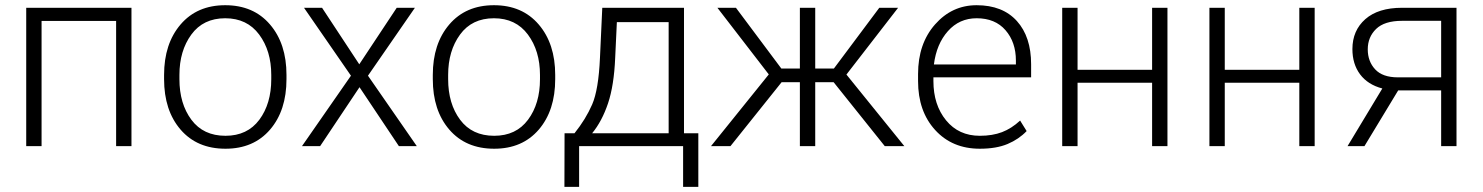

<svg xmlns="http://www.w3.org/2000/svg" viewBox="-20 -558 5662 733"><path d="M481.9 0H423.3V-478H138.7V0H80.1V-528.3H481.9Z M606.4 -272Q606.4 -391.1 669.4 -464.6Q732.4 -538.1 839.8 -538.1Q947.8 -538.1 1010.7 -464.6Q1073.7 -391.1 1073.7 -272V-255.9Q1073.7 -136.2 1011 -63.2Q948.2 9.8 840.8 9.8Q732.4 9.8 669.4 -63.2Q606.4 -136.2 606.4 -255.9ZM665 -255.9Q665 -162.1 710.7 -100.8Q756.3 -39.6 840.8 -39.6Q924.3 -39.6 970 -100.8Q1015.6 -162.1 1015.6 -255.9V-272Q1015.6 -363.8 969.5 -426Q923.3 -488.3 839.8 -488.3Q755.9 -488.3 710.4 -426Q665 -363.8 665 -272Z M1351.6 -312.5 1494.6 -528.3H1564L1384.8 -269L1571.3 0H1502.9L1352.5 -225.1L1202.1 0H1132.8L1319.8 -269L1140.6 -528.3H1209.5Z M1632.3 -272Q1632.3 -391.1 1695.3 -464.6Q1758.3 -538.1 1865.7 -538.1Q1973.6 -538.1 2036.6 -464.6Q2099.6 -391.1 2099.6 -272V-255.9Q2099.6 -136.2 2036.9 -63.2Q1974.1 9.8 1866.7 9.8Q1758.3 9.8 1695.3 -63.2Q1632.3 -136.2 1632.3 -255.9ZM1690.9 -255.9Q1690.9 -162.1 1736.6 -100.8Q1782.2 -39.6 1866.7 -39.6Q1950.2 -39.6 1995.8 -100.8Q2041.5 -162.1 2041.5 -255.9V-272Q2041.5 -363.8 1995.4 -426Q1949.2 -488.3 1865.7 -488.3Q1781.7 -488.3 1736.3 -426Q1690.9 -363.8 1690.9 -272Z M2173.3 -49.3Q2216.3 -103 2240.7 -159.2Q2265.1 -215.3 2270.5 -337.4L2279.3 -528.3H2591.3V-49.3H2646V155.3H2587.9V0H2190.9V155.3H2134.8L2135.3 -49.3ZM2328.6 -337.4Q2324.2 -231.9 2301.3 -163.6Q2278.3 -95.2 2240.7 -49.3H2532.7V-473.6H2335Z M3162.6 -244.1H3092.3V0H3033.7V-244.1H2963.9L2768.6 0H2694.3L2915 -273.9L2718.8 -528.3H2789.6L2962.9 -296.4H3033.7V-528.3H3092.3V-296.4H3163.6L3336.9 -528.3H3408.7L3211.4 -273.4L3432.6 0H3357.9Z M3720.7 9.8Q3615.2 9.8 3550 -61.8Q3484.9 -133.3 3484.9 -248.5V-275.4Q3484.9 -391.1 3549.6 -464.6Q3614.3 -538.1 3708.5 -538.1Q3807.6 -538.1 3862.1 -477.8Q3916.5 -417.5 3916.5 -312.5V-262.7H3543.5V-248.5Q3543.5 -157.7 3591.8 -98.6Q3640.1 -39.6 3720.7 -39.6Q3769 -39.6 3805.4 -53.5Q3841.8 -67.4 3874.5 -97.7L3899.4 -57.6Q3869.6 -26.4 3826.7 -8.3Q3783.7 9.8 3720.7 9.8ZM3708.5 -488.3Q3642.6 -488.3 3598.9 -439.2Q3555.2 -390.1 3545.4 -312H3858.4V-326.7Q3858.4 -397 3818.8 -442.6Q3779.3 -488.3 3708.5 -488.3Z M4437 0H4378.4V-242.2H4093.8V0H4035.2V-528.3H4093.8V-291.5H4378.4V-528.3H4437Z M4999 0H4940.4V-242.2H4655.8V0H4597.2V-528.3H4655.8V-291.5H4940.4V-528.3H4999Z M5540.5 -528.3V0H5481.9V-212.9H5317.9L5189 0H5124.5L5257.3 -220.2Q5201.7 -234.9 5172.4 -274.2Q5143.1 -313.5 5143.1 -370.6Q5143.1 -441.4 5192.4 -484.9Q5241.7 -528.3 5332.5 -528.3ZM5201.7 -369.6Q5201.7 -323.7 5230 -293.2Q5258.3 -262.7 5316.9 -262.7H5481.9V-478.5H5332.5Q5265.6 -478.5 5233.6 -447.5Q5201.7 -416.5 5201.7 -369.6Z"/></svg>

Font: Franko
Style: Light
Weight: 300
Designer: Google
Version: Version 1.200310; 2013